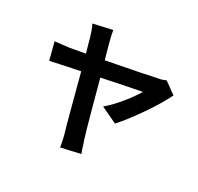

<svg xmlns="http://www.w3.org/2000/svg" viewBox="-180 -1034 1361 1317"><g transform="rotate(30 500.0 -376.0)"><path d="M689 -266C772 -357 892 -532 940 -634L848 -700C833 -693 810 -685 789 -682C741 -671 565 -636 411 -607C384 -703 367 -761 358 -816L211 -783C226 -758 234 -728 245 -695C252 -670 262 -630 277 -582C220 -571 177 -564 161 -561C122 -556 87 -552 48 -548L83 -413C119 -421 205 -440 309 -461C354 -293 404 -98 423 -37C434 -2 440 37 445 64L594 30C583 6 570 -45 562 -64C541 -128 489 -322 444 -489C582 -518 717 -545 746 -550C715 -495 634 -388 560 -327Z"/></g></svg>

Font: Spoqa Han Sans Neo Bold
Style: Bold
Weight: 700
Designer: [Spoqa Han Sans Neo] Dong-huui Kim  Younghwa Kang  Yujin Lee  [Noto Sans] Ryoko NISHIZUKA  (kana & ideographs); Paul D. 
Foundry: Spoqa (http://www.spoqa-han-sans.com)
Version: Version 1.000